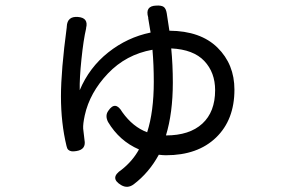

<svg xmlns="http://www.w3.org/2000/svg" viewBox="-20 -628 1040 709"><path d="M592.8 -127.9Q679.7 -127.9 727.1 -171.4Q774.4 -214.8 774.4 -294.9Q774.4 -360.4 734.4 -402.8Q694.3 -445.3 612.3 -449.2Q618.2 -388.7 618.2 -323.2Q618.2 -210.9 592.8 -127.9ZM845.7 -296.9Q845.7 -185.5 777.8 -120.1Q710 -54.7 592.8 -54.7Q582 -54.7 566.4 -56.6Q530.3 9.8 473.6 52.7Q451.2 69.3 427.7 55.7Q382.8 29.3 428.7 -1Q469.7 -33.2 493.2 -76.2Q420.9 -107.4 378.9 -177.7Q367.2 -201.2 379.9 -218.8Q406.2 -257.8 431.6 -213.9Q470.7 -159.2 523.4 -139.6Q547.9 -215.8 547.9 -326.2Q547.9 -388.7 543 -444.3Q445.3 -426.8 378.4 -356.4Q311.5 -286.1 293 -202.1Q286.1 -169.9 287.1 -153.3Q289.1 -138.7 292 -111.3Q298.8 -76.2 262.7 -70.3Q252 -68.4 244.6 -69.3Q237.3 -70.3 232.4 -74.7Q227.5 -79.1 225.6 -88.9Q205.1 -173.8 205.1 -272.5Q205.1 -367.2 226.6 -528.3V-530.3Q228.5 -568.4 267.6 -565.4Q307.6 -562.5 297.9 -524.4V-522.5Q288.1 -480.5 280.8 -409.7Q273.4 -338.9 274.4 -294.9Q309.6 -378.9 379.9 -434.6Q450.2 -490.2 536.1 -507.8Q531.2 -540 527.3 -560.5V-563.5Q514.6 -606.4 557.6 -607.4Q576.2 -608.4 584.5 -602.5Q592.8 -596.7 595.7 -579.1Q602.5 -535.2 605.5 -514.6Q720.7 -513.7 783.2 -452.1Q845.7 -390.6 845.7 -296.9Z"/></svg>

Font: GenSenMaruGothic TW TTF Regular
Style: Regular
Weight: 400
Version: Version 1.301